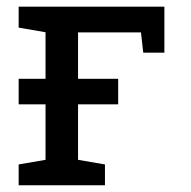

<svg xmlns="http://www.w3.org/2000/svg" viewBox="-20 -548 565 568"><path d="M35.2 0V-61.5L114.7 -75.2V-452.6L35.2 -466.3V-528.3H466.3V-392.1H403.8L397 -452.1H210.9V-75.2L290.5 -61.5V0ZM35.2 -239.3V-314.9H329.6V-239.3Z"/></svg>

Font: Roboto Slab
Style: Regular
Weight: 400
Designer: Google
Version: Version 2.000; ttfautohint (v1.8.1.43-b0c9)